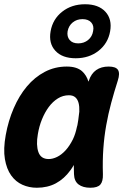

<svg xmlns="http://www.w3.org/2000/svg" viewBox="-25 -873 645 903"><path d="M148 10Q112 10 80.5 -4Q49 -18 27.5 -48Q6 -78 -2 -125Q-10 -172 2 -238Q14 -305 39.5 -364Q65 -423 101.5 -466.5Q138 -510 185.5 -535Q233 -560 289 -560Q336 -560 361 -538Q382 -519 391 -489Q392 -491 393 -494Q404 -527 427.5 -543.5Q451 -560 486 -560Q520 -560 530 -544Q540 -528 529 -494Q512 -441 498 -389Q484 -337 474.5 -283.5Q465 -230 461 -173.5Q457 -117 459 -54Q460 -20 447 -5Q434 10 400 10Q365 10 344.5 -5.5Q324 -21 323 -54Q322 -76 322 -97Q315 -84 306 -72Q277 -32 238 -11Q199 10 148 10ZM204 -125Q223 -125 243.5 -135Q264 -145 283 -165.5Q302 -186 318 -218Q330 -243 337 -277Q338 -280 339 -284L343 -308Q346 -330 348 -348Q349 -372 344.5 -389Q340 -406 329 -415.5Q318 -425 299 -425Q271 -425 247 -410Q223 -395 204.5 -370Q186 -345 172.5 -312Q159 -279 153 -242Q144 -191 155.5 -158Q167 -125 204 -125ZM331 -599Q268 -599 235.5 -634Q203 -669 213 -726Q223 -783 267.5 -818Q312 -853 375 -853Q438 -853 470.5 -818Q503 -783 493 -726Q483 -669 438.5 -634Q394 -599 331 -599ZM343 -669Q370 -669 389.5 -685Q409 -701 413 -727Q418 -752 404 -767.5Q390 -783 363 -783Q336 -783 317 -767.5Q298 -752 293 -726Q289 -701 302.5 -685Q316 -669 343 -669Z"/></svg>

Font: Maple Mono ExtraBold
Style: Italic
Weight: 800
Italic angle: -10°
Monospace: yes
Designer: subframe7536
Version: Version 7.200